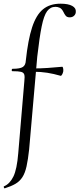

<svg xmlns="http://www.w3.org/2000/svg" viewBox="-39 -746 431 1041"><path d="M289 -726Q331 -726 352.5 -714Q374 -702 372 -682Q372 -670 363 -661Q354 -652 339 -652Q324 -652 317 -661Q310 -670 305 -681Q296 -699 284.5 -704Q273 -709 262 -709Q234 -709 216.5 -685.5Q199 -662 187 -603Q175 -544 163 -439L119 64Q113 119 105 155.5Q97 192 82.5 214.5Q68 237 45 250.5Q22 264 -13 275Q-16 276 -18 270.5Q-20 265 -17 264Q14 251 33.5 211.5Q53 172 60 84L93 -306Q96 -331 92.5 -342Q89 -353 75 -356.5Q61 -360 28 -360Q24 -360 24.5 -366.5Q25 -373 29 -373Q70 -373 85 -383Q100 -393 101 -418Q113 -530 135 -597.5Q157 -665 194 -695.5Q231 -726 289 -726ZM298 -384Q301 -385 303 -377Q305 -369 304 -359Q302 -349 297.5 -341.5Q293 -334 290 -335Q252 -346 217 -351.5Q182 -357 142 -357L144 -375Q182 -375 218.5 -377.5Q255 -380 298 -384Z"/></svg>

Font: Cormorant Light
Style: Regular
Weight: 400
Version: Version 4.000